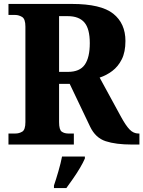

<svg xmlns="http://www.w3.org/2000/svg" viewBox="-20 -734 728 975"><path d="M23 0V-56H58Q77 -56 93 -65.5Q109 -75 109 -114V-599Q109 -638 92 -648Q75 -658 58 -658H23V-714H345Q493 -714 555 -664.5Q617 -615 617 -526Q617 -470 598.5 -433Q580 -396 550 -373.5Q520 -351 486 -340L595 -140Q619 -96 638.5 -76Q658 -56 683 -56H688V0H650Q568 0 516.5 -17Q465 -34 438 -90L334 -308H280V-114Q280 -75 293.5 -65.5Q307 -56 327 -56H355V0ZM325 -369Q385 -369 410.5 -405.5Q436 -442 436 -515Q436 -588 408.5 -620Q381 -652 324 -652H280V-369ZM254 208Q264 179 276.5 136Q289 93 295 61H411V71Q402 92 386 119Q370 146 351.5 172.5Q333 199 317 221H254Z"/></svg>

Font: Noto Serif Thai SemiCondensed ExtraBold
Style: Regular
Weight: 800
Width: 4
Designer: Monotype Design Team
Foundry: Monotype Imaging Inc.
Version: Version 2.002; ttfautohint (v1.8.4.7-5d5b)